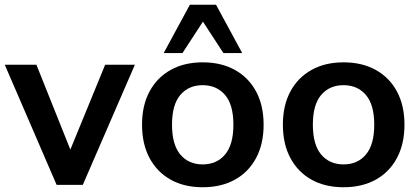

<svg xmlns="http://www.w3.org/2000/svg" viewBox="-22 -777 1760 807"><path d="M216 0 -2 -505H131L289 -110H258L420 -505H545L326 0Z M830.1 10Q752 10 695 -22Q638 -54 606.5 -112.8Q575 -171.7 575 -252.8Q575 -334 606.5 -392.5Q638 -451 695.2 -483Q752.4 -515 830.2 -515Q908 -515 965.5 -483Q1023 -451 1054.5 -392.4Q1086 -333.7 1086 -252.9Q1086 -172 1054.5 -113Q1023 -54 965.6 -22Q908.2 10 830.1 10ZM829.9 -86Q889 -86 924 -127.5Q959 -169 959 -253Q959 -337 923.8 -378Q888.7 -419 829.8 -419Q771 -419 736 -378Q701 -337 701 -253Q701 -169 735.9 -127.5Q770.9 -86 829.9 -86ZM666 -554 776 -757H886L996 -554H917L831 -686L745 -554Z M1422.1 10Q1344 10 1287 -22Q1230 -54 1198.5 -112.8Q1167 -171.7 1167 -252.8Q1167 -334 1198.5 -392.5Q1230 -451 1287.2 -483Q1344.4 -515 1422.2 -515Q1500 -515 1557.5 -483Q1615 -451 1646.5 -392.4Q1678 -333.7 1678 -252.9Q1678 -172 1646.5 -113Q1615 -54 1557.6 -22Q1500.2 10 1422.1 10ZM1421.9 -86Q1481 -86 1516 -127.5Q1551 -169 1551 -253Q1551 -337 1515.8 -378Q1480.7 -419 1421.8 -419Q1363 -419 1328 -378Q1293 -337 1293 -253Q1293 -169 1327.9 -127.5Q1362.9 -86 1421.9 -86Z"/></svg>

Font: Mulish ExtraLight
Style: Regular
Weight: 200
Designer: Vernon Adams
Foundry: Vernon Adams
Version: Version 3.603